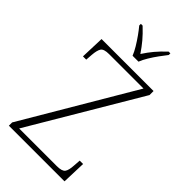

<svg xmlns="http://www.w3.org/2000/svg" viewBox="-282 -1006 1081 1081"><g transform="rotate(45 259.0 -465.5)"><path d="M30 0V-26L418 -684H144Q103 -684 92 -667.5Q81 -651 78 -612L75 -571H49L54 -714H468V-682L82 -30H382Q423 -30 434.5 -46Q446 -62 448 -101L451 -143H478L473 0ZM244 -771Q235 -794 219 -820.5Q203 -847 184.5 -873Q166 -899 150 -918V-931H164Q199 -898 222 -870.5Q245 -843 268 -809Q290 -843 313 -870.5Q336 -898 371 -931H385V-918Q370 -899 351 -873Q332 -847 316 -820.5Q300 -794 291 -771Z"/></g></svg>

Font: Noto Serif ExtraLight
Style: Regular
Weight: 200
Designer: Monotype Design Team
Foundry: Monotype Imaging Inc.
Version: Version 2.015; ttfautohint (v1.8.4.7-5d5b)